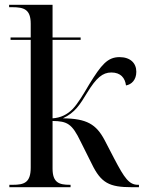

<svg xmlns="http://www.w3.org/2000/svg" viewBox="-20 -780 607 800"><path d="M19 0H274V-10H271C226 -10 199 -19 199 -78V-276C260 -275 280 -265 316 -190L362 -98C401 -17 436 0 529 0H559V-10H555C518 -10 499 -37 456 -119L416 -196C381 -262 342 -286 242 -287C293 -311 313 -344 344 -395C381 -455 407 -478 444 -478C483 -478 501 -455 505 -424C528 -428 548 -447 548 -481C548 -517 523 -542 478 -542C428 -542 402 -510 352 -429C325 -383 304 -348 282 -325C260 -303 233 -289 199 -287V-614H316V-624H199V-760H18V-750H31C80 -750 108 -741 108 -681V-624H24V-614H108V-82C108 -19 81 -10 33 -10H19Z"/></svg>

Font: Noto Serif Display SemiCondensed
Style: Regular
Weight: 400
Width: 4
Designer: Monotype Design Team
Foundry: Monotype Imaging Inc.
Version: Version 2.009